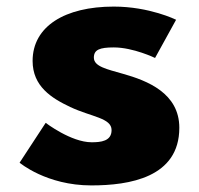

<svg xmlns="http://www.w3.org/2000/svg" viewBox="-20 -548 604 583"><path d="M325.5 -528C177 -528 79 -468 79 -363C79 -286 136.2 -250 193.5 -223C257.2 -193 318.8 -190 318.8 -153C318.8 -119 285.8 -116 258.3 -116C195.7 -116 118.7 -175 118.7 -175L39.5 -54C39.5 -54 120.8 15 257.2 15C372.8 15 524.5 -9 524.5 -160C524.5 -265 427.8 -303 353 -324C304.5 -338 265 -346 265 -373C265 -397 282.5 -404 325.5 -404C384.8 -404 450.8 -372 450.8 -372L514.7 -488C514.7 -488 434.3 -528 325.5 -528Z"/></svg>

Font: Hussar
Style: BdWide
Weight: 700
Foundry: Cannot Into Space Fonts
Version: Version 2.00